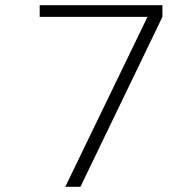

<svg xmlns="http://www.w3.org/2000/svg" viewBox="-20 -720 750 740"><path d="M133 -700H606V-655L290 0H231.5L548.5 -655H133Z"/></svg>

Font: League Mono UltraLight
Style: Regular
Weight: 200
Width: 6
Designer: Tyler Finck
Foundry: The League of Moveable Type / Tyler Finck
Version: Version 2.210